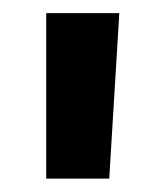

<svg xmlns="http://www.w3.org/2000/svg" viewBox="-20 -720 250 290"><path d="M49.8 -700.2H160.2L145 -450.2H49.8Z"/></svg>

Font: Overused Grotesk SemiBold
Style: Regular
Weight: 600
Version: Version 0.002